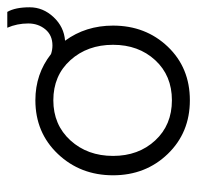

<svg xmlns="http://www.w3.org/2000/svg" viewBox="-27 -515 554 540"><g transform="rotate(-90 250.0 -245.0)"><path d="M238 12Q147 12 87 -50.2Q27 -112.5 27 -204Q27 -296 87 -359.2Q147 -422.5 238 -422.5Q312 -422.5 368 -378.5Q380 -374.5 392 -374.5Q421 -374.5 437.5 -394.5Q454 -414.5 454 -442.5Q454 -474 442 -501.5H486.5Q499.5 -479 499.5 -438.5Q499.5 -401 472 -371.5Q444.5 -342 405.5 -339Q448 -281 448 -204Q448 -112.5 388.8 -50.2Q329.5 12 238 12ZM394 -204Q394 -276 350.8 -324Q307.5 -372 238 -372Q169 -372 125.2 -324Q81.5 -276 81.5 -204Q81.5 -132.5 125 -85.5Q168.5 -38.5 238 -38.5Q307.5 -38.5 350.8 -85.5Q394 -132.5 394 -204Z"/></g></svg>

Font: League Spartan Light
Style: Regular
Weight: 277
Foundry: The League of Moveable Type
Version: Version 2.002